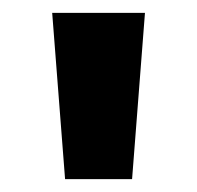

<svg xmlns="http://www.w3.org/2000/svg" viewBox="-20 -734 306 298"><path d="M205 -714 185 -456H81L61 -714Z"/></svg>

Font: Noto Sans Lao Looped
Style: Bold
Weight: 700
Designer: Mark Frömberg, Ben Mitchell
Foundry: The Fontpad Ltd
Version: Version 1.001